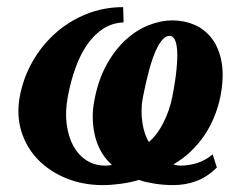

<svg xmlns="http://www.w3.org/2000/svg" viewBox="-20 -520 702 552"><path d="M475.6 -242.7Q484.4 -288.1 487.5 -321Q490.7 -354 489.3 -375.2Q487.8 -396.5 482.2 -406.7Q476.6 -417 467.3 -417Q447.3 -417 428 -374.5Q408.7 -332 390.6 -239.3Q387.2 -222.2 387 -203.9Q386.7 -185.5 389.2 -168.5Q391.6 -151.4 396.5 -136.7Q401.4 -122.1 408.2 -111.8Q432.6 -132.8 450.2 -168Q467.8 -203.1 475.6 -242.7ZM282.7 -43.9Q293.5 -43.9 301.8 -45.9Q285.6 -60.1 273.4 -79.8Q261.2 -99.6 254.6 -123.5Q248 -147.5 246.8 -175Q245.6 -202.6 251.5 -232.4Q262.7 -291.5 286.9 -334.7Q311 -377.9 342 -406Q373 -434.1 408 -447.8Q442.9 -461.4 475.6 -461.4Q509.8 -461.4 539.6 -448.5Q569.3 -435.5 589.6 -408.7Q609.9 -381.8 617.2 -340.6Q624.5 -299.3 613.8 -243.2Q607.9 -213.9 596.4 -185.3Q585 -156.7 567.9 -131.3Q550.8 -106 528.3 -84.5Q505.9 -63 478.5 -47.4Q488.3 -43.9 501 -43.9Q521 -43.9 545.2 -50.8Q569.3 -57.6 591.3 -76.2L603.5 -38.6Q576.7 -11.7 545.4 0.2Q514.2 12.2 477.1 12.2Q465.3 12.2 452.4 11.2Q439.5 10.3 426.5 8.3Q413.6 6.3 401.6 3.7Q389.6 1 379.9 -2.9Q356.4 4.4 327.9 8.3Q299.3 12.2 275.4 12.2Q218.8 12.2 170.7 -7.3Q122.6 -26.9 89.4 -61Q56.2 -95.2 41.5 -142.1Q26.9 -189 37.1 -244.1Q47.4 -297.4 74 -343.8Q100.6 -390.1 139.6 -424.8Q178.7 -459.5 228.3 -479.5Q277.8 -499.5 334 -499.5L335.4 -455.6Q302.2 -454.1 276.4 -437.3Q250.5 -420.4 230.7 -391.8Q210.9 -363.3 197.3 -325.4Q183.6 -287.6 175.3 -244.1Q167 -200.2 171.6 -163.6Q176.3 -127 190.9 -100.3Q205.6 -73.7 229 -58.8Q252.4 -43.9 282.7 -43.9Z"/></svg>

Font: Charis SIL
Style: Bold Italic
Weight: 700
Italic angle: -11°
Foundry: SIL International
Version: Version 4.112